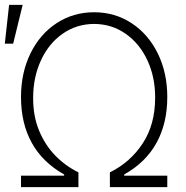

<svg xmlns="http://www.w3.org/2000/svg" viewBox="-49 -767 764 787"><path d="M37.1 -46.9H213.9V-51.8Q125.5 -101.6 81.3 -181.4Q37.1 -261.2 37.1 -369.1Q37.1 -468.8 75.9 -548.1Q114.7 -627.4 183.1 -672.1Q251.5 -716.8 336.9 -716.8Q421.9 -716.8 490.2 -672.1Q558.6 -627.4 597.7 -548.1Q636.7 -468.8 636.7 -369.1Q636.7 -261.7 592.5 -181.4Q548.3 -101.1 460 -51.8V-46.9H636.7V0H401.4V-60.5Q484.9 -101.6 535.9 -179.2Q586.9 -256.8 586.9 -366.2Q587.4 -450.2 555.4 -519.3Q523.4 -588.4 466.3 -628.4Q409.2 -668.5 336.9 -668.9Q264.2 -668.5 207.3 -628.4Q150.4 -588.4 118.7 -519.3Q86.9 -450.2 86.9 -366.2Q86.4 -292.5 110.8 -232.7Q135.3 -172.9 177 -129.9Q218.8 -86.9 272.5 -60.5V0H37.1ZM-11.7 -747.1H43.9L4.9 -587.9H-29.3Z"/></svg>

Font: Pretendard ExtraLight
Style: Regular
Weight: 200
Designer: Base glyphs from Inter by Rasmus Andersson; Hangeul glyphs from Noto Sans CJK(Source Han Sans) by Jang Soo-young and Kan
Foundry: Kil Hyung-jin
Version: Version 1.309